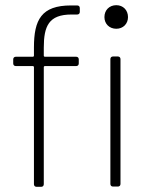

<svg xmlns="http://www.w3.org/2000/svg" viewBox="-20 -721 591 741"><path d="M429 -701C402 -701 383 -682 383 -655C383 -629 402 -610 429 -610C455 -610 474 -629 474 -655C474 -682 455 -701 429 -701ZM111 -538V-506C111 -504 109 -502 107 -502H41C35 -502 31 -498 31 -492V-476C31 -470 35 -466 41 -466H107C109 -466 111 -464 111 -462V-10C111 -4 115 0 121 0H139C145 0 149 -4 149 -10V-462C149 -464 151 -466 153 -466H274C280 -466 284 -470 284 -476V-492C284 -498 280 -502 274 -502H153C151 -502 149 -504 149 -506V-537C149 -620 168 -665 256 -665H278C284 -665 288 -669 288 -675V-690C288 -696 284 -700 278 -700H254C140 -700 111 -645 111 -538ZM416 -1H435C441 -1 445 -5 445 -11V-493C445 -499 441 -503 435 -503H416C410 -503 406 -499 406 -493V-11C406 -5 410 -1 416 -1Z"/></svg>

Font: Barlow ExtraLight
Style: Regular
Weight: 275
Designer: Jeremy Tribby
Foundry: Tribby Type
Version: Version 1.422;hotconv 1.0.109;makeotfexe 2.5.65596